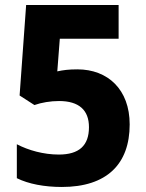

<svg xmlns="http://www.w3.org/2000/svg" viewBox="-20 -734 579 764"><path d="M288 -458C253 -458 231 -455 208 -450L218 -580H452V-714H84L58 -354L117 -316C145 -326 181 -332 215 -332C294 -332 334 -296 334 -228C334 -154 294 -119 214 -119C153 -119 93 -136 47 -160V-25C93 -2 157 10 226 10C405 10 496 -81 496 -239C496 -378 409 -458 288 -458Z"/></svg>

Font: Noto Sans Sinhala UI SemiCondensed ExtraBold
Style: Regular
Weight: 800
Width: 4
Designer: Jelle Bosma - Monotype Design Team
Foundry: Monotype Imaging Inc.
Version: Version 2.006